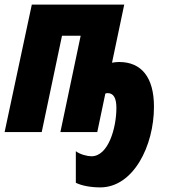

<svg xmlns="http://www.w3.org/2000/svg" viewBox="-33 -573 749 833"><path d="M402 240C545 240 635 61 635 -110C635 -237 581 -304 484 -304C474 -304 464 -303 453 -301L506 -553H105L-13 0H148L236 -418H317L229 0H389L424 -167C427 -168 430 -169 434 -169C460 -169 472 -147 472 -105C472 -18 437 105 364 105C346 105 314 97 296 83V220C322 233 362 240 402 240Z"/></svg>

Font: Noto Sans ExtraCondensed Black
Style: Italic
Weight: 900
Width: 2
Italic angle: -12°
Designer: Monotype Design Team
Foundry: Monotype Imaging Inc.
Version: Version 2.013